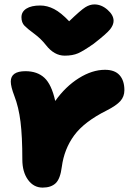

<svg xmlns="http://www.w3.org/2000/svg" viewBox="-20 -874 598 869"><path d="M407.2 -854Q439 -854 466.6 -829.8Q494.1 -805.7 494.1 -779.8Q494.1 -761.2 478.3 -741.2Q462.4 -721.2 403.8 -675.8Q357.9 -643.6 333.3 -632.8Q308.6 -622.1 272.9 -622.1Q225.1 -622.1 188 -669.9Q165 -699.2 135 -721.2Q105 -743.2 91.1 -757.3Q77.1 -771.5 77.1 -795.9Q77.1 -820.8 99.4 -835Q121.6 -849.1 162.1 -849.1Q193.8 -849.1 224.9 -833Q255.9 -816.9 293 -777.8Q345.2 -828.1 366 -841.1Q386.7 -854 407.2 -854ZM172.9 -24.9Q132.3 -24.9 106.7 -60.3Q81.1 -95.7 81.1 -151.9Q81.1 -256.3 72.8 -323Q64.5 -389.6 44.9 -439.9Q28.8 -481.9 28.8 -504.9Q28.8 -551.8 95.2 -551.8Q148.9 -551.8 181.2 -521.7Q213.4 -491.7 230 -417Q276.4 -482.4 336.9 -520.3Q397.5 -558.1 455.1 -558.1Q499.5 -558.1 521.2 -533.7Q543 -509.3 543 -465.8Q543 -437 524.7 -416.5Q506.3 -396 462.9 -374Q361.3 -323.2 315.9 -261.5Q270.5 -199.7 259.8 -119.1Q252.9 -64.5 231.9 -44.7Q210.9 -24.9 172.9 -24.9Z"/></svg>

Font: Shantell Sans Bouncy
Style: Regular
Weight: 800
Designer: Stephen Nixon, Anya Danilova, Shantell Martin
Foundry: Arrow Type
Version: Version 1.006;[9816181b4]